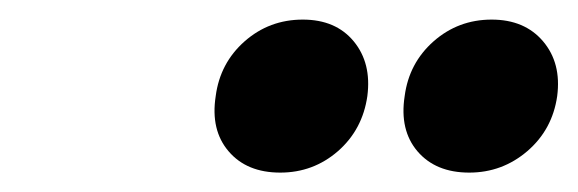

<svg xmlns="http://www.w3.org/2000/svg" viewBox="-20 -790 590 196"><path d="M200.2 -691.9Q204.6 -725.6 229.7 -747.8Q254.9 -770 289.1 -770Q322.8 -770 341.1 -747.8Q359.4 -725.6 355 -691.9Q350.1 -657.7 325 -635.7Q299.8 -613.8 266.1 -613.8Q231.9 -613.8 213.4 -635.5Q194.8 -657.2 200.2 -691.9ZM393.1 -691.9Q397.5 -725.6 422.6 -747.8Q447.8 -770 481.9 -770Q515.6 -770 534.4 -747.8Q553.2 -725.6 548.8 -691.9Q543.9 -657.7 518.3 -635.7Q492.7 -613.8 459 -613.8Q424.8 -613.8 406.2 -635.5Q387.7 -657.2 393.1 -691.9Z"/></svg>

Font: Trueno
Style: Bold Italic
Weight: 700
Designer: Julieta Ulanovsky
Foundry: Julieta Ulanovsky
Version: Version 3.001b | FøM Fix